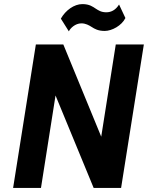

<svg xmlns="http://www.w3.org/2000/svg" viewBox="-20 -917 722 937"><path d="M377 -803C398 -803 414 -794 428 -785C442 -776 459 -766 491 -766C526 -766 574 -792 592 -829L561 -895C544 -867 521 -857 499 -857C474 -857 461 -866 447 -875C433 -884 417 -897 382 -897C342 -897 300 -867 277 -826L316 -764C323 -779 347 -803 377 -803ZM545 -700 474 -250 289 -700H155L44 0H180L251 -451L437 0H571L682 -700Z"/></svg>

Font: Arthouse Owned
Style: Bold Italic
Weight: 700
Italic angle: -10°
Designer: Jeremy Tribby
Foundry: Tribby Type
Version: Version 1.000;PS 001.000;hotconv 1.0.88;makeotf.lib2.5.64775